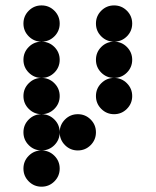

<svg xmlns="http://www.w3.org/2000/svg" viewBox="-20 -704 587 724"><path d="M205.1 -615.2Q205.1 -586.9 185.1 -566.9Q165 -546.9 136.7 -546.9Q108.4 -546.9 88.4 -566.9Q68.4 -586.9 68.4 -615.2Q68.4 -643.6 88.4 -663.6Q108.4 -683.6 136.7 -683.6Q165 -683.6 185.1 -663.6Q205.1 -643.6 205.1 -615.2ZM478.5 -615.2Q478.5 -586.9 458.5 -566.9Q438.5 -546.9 410.2 -546.9Q381.8 -546.9 361.8 -566.9Q341.8 -586.9 341.8 -615.2Q341.8 -643.6 361.8 -663.6Q381.8 -683.6 410.2 -683.6Q438.5 -683.6 458.5 -663.6Q478.5 -643.6 478.5 -615.2ZM205.1 -478.5Q205.1 -450.2 185.1 -430.2Q165 -410.2 136.7 -410.2Q108.4 -410.2 88.4 -430.2Q68.4 -450.2 68.4 -478.5Q68.4 -506.8 88.4 -526.9Q108.4 -546.9 136.7 -546.9Q165 -546.9 185.1 -526.9Q205.1 -506.8 205.1 -478.5ZM478.5 -478.5Q478.5 -450.2 458.5 -430.2Q438.5 -410.2 410.2 -410.2Q381.8 -410.2 361.8 -430.2Q341.8 -450.2 341.8 -478.5Q341.8 -506.8 361.8 -526.9Q381.8 -546.9 410.2 -546.9Q438.5 -546.9 458.5 -526.9Q478.5 -506.8 478.5 -478.5ZM205.1 -341.8Q205.1 -313.5 185.1 -293.5Q165 -273.4 136.7 -273.4Q108.4 -273.4 88.4 -293.5Q68.4 -313.5 68.4 -341.8Q68.4 -370.1 88.4 -390.1Q108.4 -410.2 136.7 -410.2Q165 -410.2 185.1 -390.1Q205.1 -370.1 205.1 -341.8ZM478.5 -341.8Q478.5 -313.5 458.5 -293.5Q438.5 -273.4 410.2 -273.4Q381.8 -273.4 361.8 -293.5Q341.8 -313.5 341.8 -341.8Q341.8 -370.1 361.8 -390.1Q381.8 -410.2 410.2 -410.2Q438.5 -410.2 458.5 -390.1Q478.5 -370.1 478.5 -341.8ZM205.1 -205.1Q205.1 -176.8 185.1 -156.7Q165 -136.7 136.7 -136.7Q108.4 -136.7 88.4 -156.7Q68.4 -176.8 68.4 -205.1Q68.4 -233.4 88.4 -253.4Q108.4 -273.4 136.7 -273.4Q165 -273.4 185.1 -253.4Q205.1 -233.4 205.1 -205.1ZM341.8 -205.1Q341.8 -176.8 321.8 -156.7Q301.8 -136.7 273.4 -136.7Q245.1 -136.7 225.1 -156.7Q205.1 -176.8 205.1 -205.1Q205.1 -233.4 225.1 -253.4Q245.1 -273.4 273.4 -273.4Q301.8 -273.4 321.8 -253.4Q341.8 -233.4 341.8 -205.1ZM205.1 -68.4Q205.1 -40 185.1 -20Q165 0 136.7 0Q108.4 0 88.4 -20Q68.4 -40 68.4 -68.4Q68.4 -96.7 88.4 -116.7Q108.4 -136.7 136.7 -136.7Q165 -136.7 185.1 -116.7Q205.1 -96.7 205.1 -68.4Z"/></svg>

Font: DatDot
Style: Bold
Weight: 700
Designer: GGBot
Version: 1.00